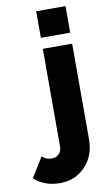

<svg xmlns="http://www.w3.org/2000/svg" viewBox="-215 -780 590 1032"><g transform="rotate(-10 80.0 -264.0)"><path d="M60.1 -585V-730H220.2V-585ZM-113.8 151.9 -46.9 43Q-25.9 64 6.8 64Q29.8 64 44.9 48.6Q60.1 33.2 60.1 8.8V-524.9H220.2V-2.9Q220.2 86.9 165 144.5Q109.9 202.1 26.9 202.1Q-56.2 202.1 -113.8 151.9Z"/></g></svg>

Font: Rawline ExtraBold
Style: Regular
Weight: 800
Designer: Matt McInerney, Pablo Impallari, Rodrigo Fuenzalida
Foundry: Matt McInerney, Pablo Impallari, Rodrigo Fuenzalida
Version: Version 4.020;PS 004.020;hotconv 1.0.88;makeotf.lib2.5.64775